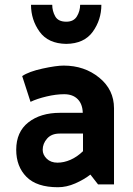

<svg xmlns="http://www.w3.org/2000/svg" viewBox="-20 -773 556 805"><path d="M405 -753Q405 -690 369 -640Q333 -590 258 -589Q182 -590 146 -640Q110 -690 110 -753H199Q199 -727 211.5 -704.5Q224 -682 258 -682Q289 -682 302.5 -704.5Q316 -727 316 -753ZM159 -145Q159 -124 176 -107.5Q193 -91 221 -91Q248 -91 275.5 -103Q303 -115 328 -139V-213H230Q196 -213 177.5 -192Q159 -171 159 -145ZM223 12Q134 12 91 -31.5Q48 -75 48 -145Q48 -220 99 -260Q150 -300 232 -300H327Q326 -337 305.5 -357.5Q285 -378 249 -378Q215 -378 175 -368.5Q135 -359 108 -346L73 -454Q101 -473 158.5 -485.5Q216 -498 247 -498Q334 -498 396 -447.5Q458 -397 458 -319V0H391L359 -41Q332 -20 295.5 -4Q259 12 223 12Z"/></svg>

Font: Palanquin
Style: Bold
Weight: 700
Designer: Pria Ravichandran
Version: Version 1.0.4